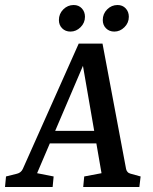

<svg xmlns="http://www.w3.org/2000/svg" viewBox="-33 -746 609 766"><path d="M154 -224H382L394 -174H134ZM470 -72Q471 -66 475.5 -60.5Q480 -55 488 -53L528 -42L523 0H299L303 -42L372 -55L289 -535H320L115 -55L181 -42L177 0H-13L-9 -42L35 -53Q51 -57 58 -72L281 -572H376ZM423 -620Q403 -620 390 -633Q377 -646 377 -666Q377 -691 394.5 -708.5Q412 -726 436 -726Q456 -726 468.5 -712.5Q481 -699 481 -679Q481 -655 463.5 -637.5Q446 -620 423 -620ZM248 -620Q228 -620 215 -633Q202 -646 202 -666Q202 -691 219.5 -708.5Q237 -726 261 -726Q281 -726 293.5 -712.5Q306 -699 306 -679Q306 -655 288.5 -637.5Q271 -620 248 -620Z"/></svg>

Font: Yrsa Medium
Style: Italic
Weight: 500
Italic angle: -7.10001°
Designer: Anna Giedrys (Yrsa+Rasa design), David Brezina (Yrsa art-direction, Rasa art-direction, design)
Foundry: Rosetta Type Foundry
Version: Version 2.004